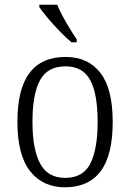

<svg xmlns="http://www.w3.org/2000/svg" viewBox="-20 -786 553 816"><path d="M256 10Q162 10 108 -58.5Q54 -127 54 -268Q54 -408 105.5 -476Q157 -544 259 -544Q354 -544 406.5 -476.5Q459 -409 459 -268Q459 -126 407.5 -58Q356 10 256 10ZM257 -30Q334 -30 364.5 -92Q395 -154 395 -268Q395 -387 363.5 -445.5Q332 -504 258 -504Q182 -504 150 -445Q118 -386 118 -268Q118 -152 150.5 -91Q183 -30 257 -30ZM284 -606Q262 -624 234.5 -652.5Q207 -681 182.5 -710Q158 -739 147 -756V-766H223Q232 -744 246.5 -717Q261 -690 277 -664Q293 -638 306 -619V-606Z"/></svg>

Font: Noto Serif Tamil SemiCondensed Light
Style: Regular
Weight: 300
Width: 4
Designer: Indian Type Foundry, Tom Grace, and the Monotype Design Team
Foundry: Monotype Imaging Inc.
Version: Version 2.004; ttfautohint (v1.8.4.7-5d5b)